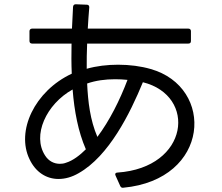

<svg xmlns="http://www.w3.org/2000/svg" viewBox="-20 -828 1040 899"><path d="M118 -636C118 -628 123 -624 130 -624H315C314 -576 314 -529 316 -483C141 -401 55 -214 118 -83C147 -21 198 10 254 10C285 10 317 1 348 -17C490 -97 589 -297 649 -443C903 -380 866 -43 530 -20C521 -20 517 -14 521 -6L543 43C546 49 550 52 557 51C965 13 987 -420 685 -505C640 -518 587 -525 533 -525C482 -525 432 -519 386 -506C386 -545 386 -584 388 -624H862C870 -624 874 -628 874 -636V-682C874 -689 870 -694 862 -694H391C393 -727 395 -760 398 -794C398 -802 394 -806 386 -806L335 -808C327 -808 323 -804 322 -796C320 -762 319 -728 317 -694H130C123 -694 118 -689 118 -682ZM436 -187C402 -266 392 -352 388 -437C428 -451 473 -457 519 -457C538 -457 558 -456 577 -454C541 -359 493 -263 436 -187ZM382 -129C355 -102 322 -76 289 -66C279 -62 269 -61 260 -61C234 -61 208 -73 191 -100C130 -194 196 -340 320 -409C328 -307 346 -212 382 -129Z"/></svg>

Font: LINE Seed JP App_OTF Regular
Style: Regular
Weight: 400
Designer: LY Corporation & Fontrix & Fontworks
Version: Version 1.002